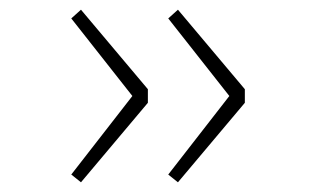

<svg xmlns="http://www.w3.org/2000/svg" viewBox="-20 -450 640 396"><path d="M147 -74 127 -90 253 -252 127 -412 147 -430 285 -266V-238ZM347 -74 327 -90 453 -252 327 -412 347 -430 485 -266V-238Z"/></svg>

Font: Source Code Pro ExtraLight
Style: Regular
Weight: 200
Monospace: yes
Designer: Paul D. Hunt, Teo Tuominen
Foundry: Adobe
Version: Version 1.026;hotconv 1.1.0;makeotfexe 2.6.0